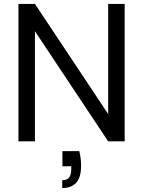

<svg xmlns="http://www.w3.org/2000/svg" viewBox="-20 -720 730 978"><path d="M74 0V-700H158L531 -139V-700H615V0H531L158 -561V0ZM297 238V198Q322 198 332.5 183.5Q343 169 343 141V127H298V50H384Q389 70 391 89Q393 108 393 124Q393 184 368 211Q343 238 297 238Z"/></svg>

Font: DVN - DM Sans
Style: Regular
Weight: 400
Designer: Colophon Foundry, Jonny Pinhorn
Foundry: Colophon Foundry
Version: Version 4.004;gftools[0.9.30]